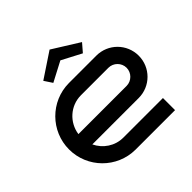

<svg xmlns="http://www.w3.org/2000/svg" viewBox="-192 -945 1121 1121"><g transform="rotate(-45 369.0 -384.0)"><path d="M712 -375C712 -472 634 -550 537 -550H310C159 -549 37 -426 37 -275C37 -124 159 -1 310 0H637V-100H310C241 -100 182 -141 154 -200H537C634 -200 712 -278 712 -375ZM139 -300C151 -384 222 -450 310 -450H537C578 -450 612 -416 612 -375C612 -334 578 -300 537 -300ZM534 -665 369 -768 214 -665 247 -615 369 -679 491 -615Z"/></g></svg>

Font: Bruno Ace
Style: Regular
Weight: 400
Designer: Astigmatic (AOETI)
Foundry: Astigmatic (AOETI)
Version: Version 1.000